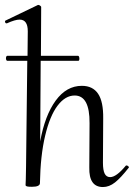

<svg xmlns="http://www.w3.org/2000/svg" viewBox="-28 -745 540 774"><path d="M482 -78Q486 -78 489.5 -74.5Q493 -71 491 -69Q459 -28 435.5 -9.5Q412 9 387 9Q330 9 332 -70L333 -248Q334 -360 273 -360Q235 -360 204 -319Q173 -278 154 -198Q135 -118 133 -7Q133 8 101 8Q86 8 81 6.5Q76 5 75 2L76 -22L77 -74L82 -500H1Q-1 -500 -2.5 -503Q-4 -506 -4 -510Q-4 -514 -2.5 -517Q-1 -520 1 -520H83L84 -619Q84 -666 51 -666Q33 -666 0 -651H-2Q-6 -651 -7.5 -655.5Q-9 -660 -6 -662L125 -725H127Q130 -725 134 -722Q138 -719 138 -717L137 -520H287Q289 -520 290.5 -516.5Q292 -513 292 -509Q292 -500 288 -500H136L134 -175Q153 -280 196.5 -339.5Q240 -399 302 -399Q346 -399 367.5 -367Q389 -335 388 -267L387 -89Q387 -59 394 -45Q401 -31 416 -31Q441 -31 479 -77Q480 -78 482 -78Z"/></svg>

Font: Cormorant Upright
Style: Regular
Weight: 400
Designer: Christian Thalmann (Catharsis Fonts)
Foundry: Catharsis Fonts
Version: Version 3.302